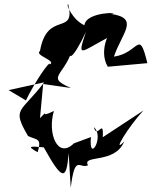

<svg xmlns="http://www.w3.org/2000/svg" viewBox="-20 -790 720 912"><path d="M331 -109C254 -33 204 -156 236 -263C142 -216 241 -299 170 -229L185 -391L317 -372C176 -432 317 -429 336 -619C282 -471 328 -509 388 -638C345 -509 360 -542 499 -615C516 -666 442 -557 492 -473L680 -490C639 -658 642 -538 521 -521C560 -635 645 -704 506 -724C571 -730 389 -739 381 -670C325 -695 291 -772 304 -770C341 -616 204 -743 170 -548C141 -527 250 -502 217 -484C218 -508 144 -398 103 -313L21 -362L190 -399C77 -251 35 -279 113 -144C157 -123 179 -136 159 -67C104 -97 124 -96 188 -90C274 65 296 73 306 -63L316 102C336 -63 359 15 398 -5C368 -57 526 -9 570 -118C508 -54 589 -187 661 -265L468 -138C474 -235 441 -125 426 -186C478 -141 400 -10 412 -139Z"/></svg>

Font: Asimov Silicon
Style: Regular
Weight: 400
Designer: Google
Version: Version 2.000980; 2014